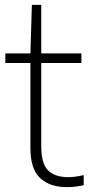

<svg xmlns="http://www.w3.org/2000/svg" viewBox="-20 -760 368 789"><path d="M255 9Q185 9 145 -28.2Q105 -65.5 105 -151V-501H2V-540.5H105L111 -740H149.5V-540.5H314.5V-501H149.5V-158.5Q149.5 -88 177.5 -60Q205.5 -32 260.5 -32Q288.5 -32 324 -40.5V1Q289 9 255 9Z"/></svg>

Font: Encode Sans SemiCondensed SemiCondensed ExtraLight
Style: Regular
Weight: 200
Width: 4
Designer: Multiple Designers
Foundry: Impallari Type
Version: Version 3.000; ttfautohint (v1.8.3) -l 8 -r 50 -G 200 -x 14 